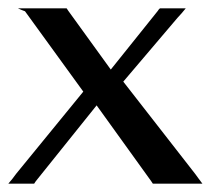

<svg xmlns="http://www.w3.org/2000/svg" viewBox="-20 -441 522 461"><path d="M416 -409 406 -398 276 -245 449 -23 457 -12 466 0H451H437H355H351H347L345 -3L343 -6L212 -188L66 -6L64 -3L62 0H58H55H31H16H0L10 -12L19 -24L180 -221L40 -414L32 -417L23 -421H38H52H132H136H140L142 -418L144 -415L246 -274L359 -415L361 -418L364 -421H367H371H394H410H426Z"/></svg>

Font: Loyal Sans
Style: Boldv1
Weight: 700
Version: Version 001.000